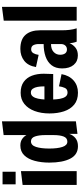

<svg xmlns="http://www.w3.org/2000/svg" viewBox="550 -1350 813 1953"><g transform="rotate(-90 956.5 -373.5)"><path d="M52 0V-550L192 -567V0ZM58 -621V-754H186V-621Z M446 13Q360 13 319.5 -65Q279 -143 279 -278Q279 -360 297 -427Q315 -494 353.5 -533.5Q392 -573 453 -573Q492 -573 518 -555.5Q544 -538 559 -511V-743L699 -760V-8L571 8V-75Q557 -35 526 -11Q495 13 446 13ZM492 -95Q530 -95 544.5 -133Q559 -171 559 -235V-320Q559 -383 545 -424Q531 -465 495 -465Q455 -465 438.5 -413.5Q422 -362 422 -279Q422 -195 438.5 -145Q455 -95 492 -95Z M990 13Q915 13 868.5 -25.5Q822 -64 800.5 -129.5Q779 -195 779 -276Q779 -362 804 -428.5Q829 -495 876 -532.5Q923 -570 989 -570Q1057 -570 1100 -539Q1143 -508 1163 -455.5Q1183 -403 1183 -336Q1183 -290 1180 -239H921Q922 -204 928 -170Q934 -136 949 -114.5Q964 -93 992 -93Q1026 -93 1038.5 -120Q1051 -147 1055 -180L1179 -154Q1165 -76 1114.5 -31.5Q1064 13 990 13ZM921 -328H1054V-342Q1054 -370 1049 -398.5Q1044 -427 1030.5 -446.5Q1017 -466 992 -466Q966 -466 951 -445.5Q936 -425 929.5 -393Q923 -361 921 -328Z M1369 12Q1309 12 1273 -30.5Q1237 -73 1237 -148Q1237 -214 1269.5 -255.5Q1302 -297 1358 -316.5Q1414 -336 1485 -336V-387Q1485 -418 1473.5 -440.5Q1462 -463 1431 -463Q1405 -463 1392 -440.5Q1379 -418 1375 -387L1251 -414Q1264 -494 1314.5 -533.5Q1365 -573 1435 -573Q1533 -573 1579 -520Q1625 -467 1625 -372V-148Q1625 -108 1629.5 -71Q1634 -34 1645 0H1509Q1495 -36 1494 -73Q1479 -37 1448.5 -12.5Q1418 12 1369 12ZM1376 -168Q1376 -137 1389.5 -118Q1403 -99 1430 -99Q1455 -99 1470 -116Q1485 -133 1485 -160V-261Q1433 -261 1404.5 -234.5Q1376 -208 1376 -168Z M1723 0V-742L1863 -760V0Z"/></g></svg>

Font: Freeman
Style: Regular
Weight: 400
Designer: Vernon Adams, Aoife Mooney, Rodrigo Fuenzalida
Foundry: Rodrigo Fuenzalida
Version: Version 1.000; ttfautohint (v1.8.4.7-5d5b)